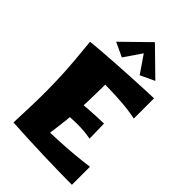

<svg xmlns="http://www.w3.org/2000/svg" viewBox="-300 -1138 1248 1248"><g transform="rotate(45 324.0 -513.5)"><path d="M66 -13Q70 -107 72 -180Q74 -253 73.5 -316.5Q73 -380 70.5 -442Q68 -504 62 -575Q56 -646 47 -736L314 -714Q314 -633 313.5 -568.5Q313 -504 311 -447Q309 -390 304 -331.5Q299 -273 290.5 -204.5Q282 -136 269 -47ZM621 5Q576 5 508.5 4Q441 3 363 0.5Q285 -2 208 -5.5Q131 -9 66 -13L117 -131Q164 -131 224.5 -132.5Q285 -134 353 -137Q421 -140 489.5 -146Q558 -152 621 -161ZM490 -288Q433 -300 357.5 -299Q282 -298 191 -289L190 -401Q270 -412 348 -417.5Q426 -423 487 -424ZM601 -584Q538 -597 471 -602Q404 -607 341 -608Q278 -609 226 -608Q174 -607 142 -607L47 -736Q85 -740 141.5 -744.5Q198 -749 263 -753Q328 -757 392.5 -760.5Q457 -764 511.5 -766.5Q566 -769 601 -770ZM265 -810 167 -856 347 -1032 361 -950ZM429 -810 333 -950 347 -1032 527 -856Z"/></g></svg>

Font: Marhey
Style: Bold
Weight: 700
Designer: Nur Syamsi & Bustanul Arifin
Foundry: Namelatype
Version: Version 1.000